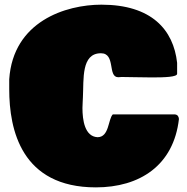

<svg xmlns="http://www.w3.org/2000/svg" viewBox="-20 -771 800 822"><path d="M746.1 -261.7C745.1 -273.4 739.3 -280.3 728.5 -281.2H462.9C442.4 -260.7 448.2 -183.6 397.5 -183.6C342.8 -186.5 333 -256.8 333 -308.6C333 -327.1 335 -342.8 335 -355.5C338.9 -431.6 327.1 -543 412.1 -543C476.6 -543 439.5 -440.4 486.3 -440.4C491.2 -440.4 496.1 -441.4 501 -441.4C533.2 -441.4 584 -439.5 630.9 -439.5C686.5 -439.5 738.3 -441.4 738.3 -455.1V-502C722.7 -643.6 628.9 -751 414.1 -751C261.7 -751 36.1 -679.7 19.5 -431.6V-388.7C19.5 -215.8 71.3 31.2 390.6 31.2C577.7 31.2 723.4 -62.3 746.1 -261.7Z"/></svg>

Font: Bowlby One SC
Style: Regular
Weight: 400
Width: 1
Version: Version 1.2